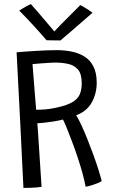

<svg xmlns="http://www.w3.org/2000/svg" viewBox="-20 -908 587 942"><path d="M95 14Q92 -42 88.2 -122.8Q84.5 -203.5 79.8 -296.2Q75 -389 70.2 -481.2Q65.5 -573.5 61.5 -651.5Q78.5 -653 102.8 -654.8Q127 -656.5 154.5 -658.2Q182 -660 209 -661Q236 -662 259.5 -662Q296 -662 331 -655Q366 -648 394 -630.8Q422 -613.5 438.2 -582.2Q454.5 -551 454.5 -501.5Q454.5 -450 430.5 -406Q406.5 -362 354 -342.5Q365.5 -324 380 -292.5Q394.5 -261 409.8 -222.8Q425 -184.5 439 -146Q453 -107.5 463.5 -74Q474 -40.5 479 -19.5Q472 -14.5 460.2 -9.8Q448.5 -5 436 -1Q423.5 3 413.8 5.5Q404 8 400 8Q394.5 -23 384 -60.8Q373.5 -98.5 360.2 -138.2Q347 -178 333.2 -214.2Q319.5 -250.5 308 -278.8Q296.5 -307 289 -321.5Q267.5 -316 242.2 -312Q217 -308 195.2 -305.8Q173.5 -303.5 163 -303.5Q164 -296 165.8 -269.8Q167.5 -243.5 170 -206.2Q172.5 -169 175 -128.5Q177.5 -88 180 -51.8Q182.5 -15.5 184 8.5Q174 10.5 158.5 11.8Q143 13 126 13.5Q109 14 95 14ZM157.5 -369.5Q181 -369.5 204.8 -371.5Q228.5 -373.5 257.5 -380Q310.5 -391.5 336.8 -407.8Q363 -424 372 -446.8Q381 -469.5 381 -499.5Q381 -545.5 362.5 -566.8Q344 -588 314.2 -594.5Q284.5 -601 249.5 -601Q241.5 -601 225.5 -600Q209.5 -599 191.5 -597.8Q173.5 -596.5 159 -595.2Q144.5 -594 139.5 -593.5Q140 -585 142 -562Q144 -539 146.2 -509.2Q148.5 -479.5 150.8 -450.2Q153 -421 155 -398.8Q157 -376.5 157.5 -369.5ZM374 -883Q381 -879.5 390 -874.2Q399 -869 407.8 -863.5Q416.5 -858 423.5 -853Q430.5 -848 434 -845.5Q370 -789 331.5 -756.5Q293 -724 276.5 -709.5Q268.5 -709.5 255.8 -709.8Q243 -710 230.2 -710.2Q217.5 -710.5 208.5 -710.5Q178.5 -745.5 144.8 -782.2Q111 -819 74.5 -856Q81.5 -860.5 91 -866.5Q100.5 -872.5 111.2 -878.2Q122 -884 131.5 -888Q147.5 -870 166.5 -848Q185.5 -826 203.2 -805Q221 -784 233.8 -769Q246.5 -754 249.5 -750H243Q254.5 -763 278 -786.8Q301.5 -810.5 327.8 -836.8Q354 -863 374 -883Z"/></svg>

Font: Grandstander Thin Light
Style: Regular
Weight: 300
Version: Version 1.200